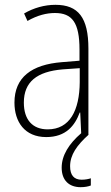

<svg xmlns="http://www.w3.org/2000/svg" viewBox="-20 -559 460 797"><path d="M271 131C271 84 299 44 348 0H347V-357C347 -486 305 -539 210 -539C165 -539 119 -526 80 -503L94 -472C136 -496 174 -505 208 -505C279 -505 310 -466 310 -353V-307L237 -301C111 -291 40 -238 40 -133C40 -54 82 10 172 10C254 10 291 -38 311 -92H313L317 -6C266 38 236 86 236 137C236 189 266 218 315 218C332 218 347 215 357 211V181C349 184 334 187 319 187C287 187 271 168 271 131ZM240 -271 311 -276V-218C310 -101 270 -22 178 -22C115 -22 79 -62 79 -133C79 -219 133 -262 240 -271Z"/></svg>

Font: Noto Sans Sinhala UI Condensed ExtraLight
Style: Regular
Weight: 200
Width: 3
Designer: Jelle Bosma - Monotype Design Team
Foundry: Monotype Imaging Inc.
Version: Version 2.006